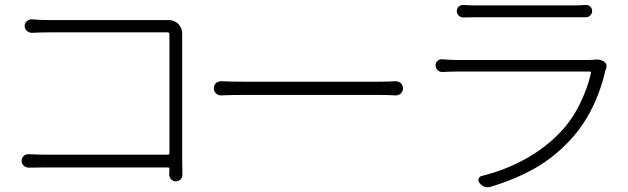

<svg xmlns="http://www.w3.org/2000/svg" viewBox="-20 -749 2599 794"><path d="M734.4 -26.4Q734.4 -15.6 727.5 -7.8Q718.8 1 707 1Q695.3 1 687.5 -7.8Q679.7 -16.6 679.7 -28.3Q680.7 -39.1 680.7 -50.8Q680.7 -56.6 673.8 -56.6H173.8Q130.9 -56.6 99.6 -55.7Q86.9 -55.7 78.1 -64Q69.3 -72.3 69.3 -84Q69.3 -95.7 78.1 -104Q86.9 -112.3 99.6 -111.3Q138.7 -109.4 172.9 -109.4H672.9Q680.7 -109.4 680.7 -116.2V-607.4Q680.7 -615.2 672.9 -615.2H184.6Q156.2 -615.2 112.3 -613.3Q99.6 -613.3 90.8 -621.6Q82 -629.9 82 -641.6Q82 -653.3 90.8 -661.1Q98.6 -668.9 109.4 -668.9Q110.4 -668.9 111.3 -668.9Q150.4 -666 183.6 -666H668Q674.8 -666 677.7 -666Q701.2 -666 717.8 -649.4Q733.4 -632.8 733.4 -610.4Q733.4 -610.4 733.4 -609.4Q733.4 -603.5 733.4 -598.6V-83Z M894.5 -354.5Q881.8 -354.5 873 -362.8Q864.3 -371.1 864.3 -383.8Q864.3 -396.5 873 -405.3Q881.8 -413.1 893.6 -413.1Q893.6 -413.1 894.5 -413.1Q937.5 -411.1 991.2 -411.1H1544.9Q1585.9 -411.1 1616.2 -413.1Q1628.9 -413.1 1637.7 -404.8Q1646.5 -396.5 1646.5 -383.8Q1646.5 -371.1 1637.7 -362.3Q1628.9 -354.5 1617.2 -354.5Q1616.2 -354.5 1616.2 -354.5Q1580.1 -356.4 1545.9 -356.4H991.2Q933.6 -356.4 894.5 -354.5Z M2436.5 -502Q2441.4 -502.9 2447.3 -502.9Q2464.8 -502.9 2476.6 -495.1Q2488.3 -488.3 2488.3 -476.6Q2488.3 -470.7 2486.3 -463.9Q2485.4 -461.9 2484.4 -460.9Q2444.3 -286.1 2340.8 -172.9Q2271.5 -97.7 2190.4 -52.2Q2109.4 -6.8 2011.7 22.5Q2003.9 25.4 1997.1 25.4Q1977.5 25.4 1962.9 7.8Q1956.1 0 1959.5 -9.8Q1962.9 -19.5 1972.7 -21.5Q2068.4 -44.9 2152.3 -91.3Q2236.3 -137.7 2297.9 -203.1Q2343.8 -251 2376.5 -316.4Q2409.2 -381.8 2423.8 -446.3Q2425.8 -453.1 2418.9 -453.1H1867.2Q1841.8 -453.1 1809.6 -451.2Q1797.9 -451.2 1789.6 -459Q1781.2 -466.8 1781.2 -478.5Q1781.2 -490.2 1789.6 -497.6Q1797.9 -504.9 1809.6 -503.9Q1840.8 -501 1867.2 -501H2413.1Q2424.8 -501 2436.5 -502ZM1896.5 -676.8Q1895.5 -676.8 1895.5 -676.8Q1884.8 -676.8 1877 -684.6Q1869.1 -692.4 1869.1 -703.1Q1869.1 -714.8 1877 -721.7Q1884.8 -728.5 1894.5 -728.5Q1895.5 -728.5 1896.5 -728.5Q1918.9 -726.6 1950.2 -726.6H2348.6Q2379.9 -726.6 2401.4 -728.5Q2412.1 -729.5 2420.4 -722.2Q2428.7 -714.8 2428.7 -703.6Q2428.7 -692.4 2420.4 -684.6Q2412.1 -676.8 2401.4 -677.7Q2385.7 -677.7 2347.7 -677.7H1950.2Q1925.8 -677.7 1896.5 -676.8Z"/></svg>

Font: Gen Jyuu Gothic P Light
Style: Regular
Weight: 200
Designer: [Source Han Sans]
Ryoko NISHIZUKA  (kana & ideographs); Paul D. Hunt (Latin, Greek & Cyrillic); Wenlong ZHANG  (bopomofo
Version: Version 1.002.20150607